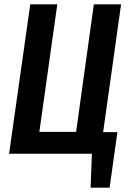

<svg xmlns="http://www.w3.org/2000/svg" viewBox="-20 -711 593 888"><path d="M540 -691 457 -100H523L487 157H399L405 0H22L120 -691H245L162 -101H332L414 -691Z"/></svg>

Font: Fira Sans Extra Condensed Medium
Style: Italic
Weight: 500
Width: 3
Italic angle: -8°
Designer: Carrois Corporate & Edenspiekermann AG
Foundry: Carrois Corporate GbR & Edenspiekermann AG
Version: Version 4.203